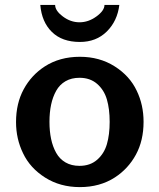

<svg xmlns="http://www.w3.org/2000/svg" viewBox="-20 -743 645 777"><path d="M402.8 -723.1H462.9Q455.1 -658.2 412.4 -615.7Q369.6 -573.2 303.2 -573.2Q231.4 -573.2 190.2 -613.5Q148.9 -653.8 143.1 -723.1H203.1Q203.1 -699.7 234.4 -676.3Q265.6 -652.8 301.8 -652.8Q337.9 -652.8 370.4 -676.5Q402.8 -700.2 402.8 -723.1ZM561 -250Q561 -174.3 530 -117.2Q499 -60.1 444.8 -24.9Q384.3 14.2 303.2 14.2Q223.6 14.2 162.6 -24.4Q101.6 -63 73.2 -123Q44.9 -181.2 44.9 -249Q44.9 -324.7 75.9 -381.8Q106.9 -439 161.1 -474.1Q221.7 -513.2 303.2 -513.2Q382.8 -513.2 443.8 -474.6Q504.9 -436 533.2 -376Q561 -318.8 561 -250ZM301.8 -71.8Q344.7 -71.8 373 -96.4Q401.4 -121.1 412.6 -159.7Q423.8 -198.2 423.8 -250Q423.8 -301.8 412.6 -340.3Q401.4 -378.9 373 -403.6Q344.7 -428.2 301.8 -428.2Q269 -428.2 245.1 -414.3Q221.2 -400.4 207.3 -375.5Q193.4 -350.6 186.8 -319.3Q180.2 -288.1 180.2 -250Q180.2 -211.9 186.8 -180.7Q193.4 -149.4 207.3 -124.5Q221.2 -99.6 245.1 -85.7Q269 -71.8 301.8 -71.8Z"/></svg>

Font: Perun
Style: Bold
Weight: 700
Foundry: Copyright (c) Stefan Peev, Context Ltd, 2016
Version: Version 1.0000